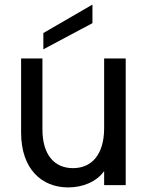

<svg xmlns="http://www.w3.org/2000/svg" viewBox="-20 -807 645 837"><path d="M528 0V-552H434V-249C434 -132 379 -74 298 -74C218 -74 165 -131 165 -243V-552H72V-229C72 -70 162 10 277 10C342 10 401 -15 434 -61V0ZM169 -592 383 -706V-787L169 -663Z"/></svg>

Font: Malmofest
Style: Regular
Weight: 400
Designer: Jonny Pinhorn (Poppins), Kolossal
Version: Version 1.004;Glyphs 3.1.2 (3151)